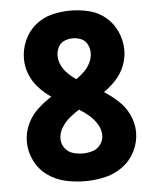

<svg xmlns="http://www.w3.org/2000/svg" viewBox="-53 -788 683 842"><g transform="rotate(-5 288.0 -367.5)"><path d="M288 8Q332 8 374.5 -1.5Q417 -11 453 -37Q489 -63 509 -103Q529 -143 529 -186Q529 -226 512 -262.5Q495 -299 466 -326Q437 -353 404 -374Q433 -394 457.5 -420.5Q482 -447 495.5 -480.5Q509 -514 509 -550Q509 -591 492 -630Q475 -669 443 -696Q411 -723 370 -733Q329 -743 288 -743Q247 -743 206.5 -733Q166 -723 133.5 -696Q101 -669 84 -630Q67 -591 67 -550Q67 -514 80.5 -480.5Q94 -447 118.5 -420.5Q143 -394 172 -374Q139 -353 110 -326Q81 -299 64.5 -262.5Q48 -226 48 -186Q48 -143 67.5 -103Q87 -63 123 -37Q159 -11 202 -1.5Q245 8 288 8ZM288 -441Q269 -454 252.5 -470Q236 -486 225.5 -507Q215 -528 215 -551Q215 -570 224 -588Q233 -606 251 -613.5Q269 -621 288 -621Q307 -621 325 -613.5Q343 -606 352 -588Q361 -570 361 -551Q361 -528 350.5 -507Q340 -486 323.5 -470Q307 -454 288 -441ZM288 -114Q266 -114 244.5 -120.5Q223 -127 209.5 -145.5Q196 -164 196 -186Q196 -212 210.5 -235.5Q225 -259 245.5 -276Q266 -293 288 -307Q311 -293 331 -276Q351 -259 365.5 -235.5Q380 -212 380 -186Q380 -164 366.5 -145.5Q353 -127 331.5 -120.5Q310 -114 288 -114Z"/></g></svg>

Font: Iosevka Sparkle Heavy
Style: Regular
Weight: 900
Designer: Belleve Invis
Foundry: Belleve Invis
Version: Version 4.5.0; ttfautohint (v1.8.3)